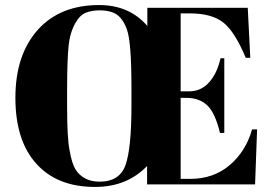

<svg xmlns="http://www.w3.org/2000/svg" viewBox="-20 -731 1085 761"><path d="M564 -628C564 -628 564 -628 564 -628C517 -683 453 -711 373 -711C373 -711 373 -711 373 -711C269 -711 188 -678 129 -612C70 -545 41 -456 41 -343C41 -230 69 -143 124 -82C179 -21 256 10 357 10C357 10 357 10 357 10C441 10 510 -18 563 -73C563 -73 563 0 563 0C563 0 991 0 991 0C991 0 999 -218 999 -218C999 -218 979 -218 979 -218C979 -218 979 -218 979 -218C963 -161 934 -114 891 -77C848 -40 795 -22 734 -22C734 -22 696 -22 696 -22C696 -22 696 -343 696 -343C696 -343 720 -343 720 -343C720 -343 720 -343 720 -343C755 -343 783 -332 804 -311C824 -290 840 -254 852 -204C852 -204 869 -204 869 -204C869 -204 869 -500 869 -500C869 -500 854 -500 854 -500C854 -500 854 -500 854 -500C845 -460 830 -428 809 -405C788 -381 761 -369 730 -369C730 -369 696 -369 696 -369C696 -369 696 -678 696 -678C696 -678 731 -678 731 -678C731 -678 731 -678 731 -678C790 -678 835 -666 866 -641C897 -616 926 -569 954 -502C954 -502 972 -502 972 -502C972 -502 962 -700 962 -700C962 -700 564 -700 564 -700C564 -700 564 -628 564 -628ZM501 -309C501 -199 493 -122 478 -78C462 -33 428 -11 375 -11C375 -11 375 -11 375 -11C332 -11 300 -27 279 -60C279 -60 279 -60 279 -60C270 -75 262 -99 256 -134C249 -168 246 -226 246 -307C246 -307 246 -379 246 -379C246 -379 246 -379 246 -379C246 -454 248 -511 252 -550C252 -550 252 -550 252 -550C255 -577 260 -597 266 -612C271 -627 279 -641 288 -654C297 -667 309 -677 324 -682C338 -687 355 -690 375 -690C395 -690 412 -687 426 -682C426 -682 426 -682 426 -682C451 -673 470 -651 483 -614C483 -614 483 -614 483 -614C495 -582 501 -505 501 -383C501 -383 501 -309 501 -309C501 -309 501 -309 501 -309Z"/></svg>

Font: Abril Fatface Utterance
Style: Regular
Weight: 500
Designer: Veronika Burian, Jos Scaglione
Foundry: TypeTogether
Version: ""